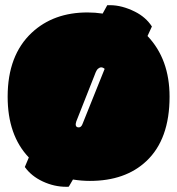

<svg xmlns="http://www.w3.org/2000/svg" viewBox="-20 -696 690 748"><path d="M330.1 8.8Q468.3 8.8 550.3 -68.4Q640.6 -153.3 640.6 -319.3Q640.6 -465.3 554.7 -555.7L571.8 -592.8Q547.9 -629.4 505.9 -650.4Q455.1 -675.8 408.7 -675.8H397.9L379.9 -643.1Q351.1 -647.5 320.8 -647.5Q188.5 -647.5 104 -568.8Q9.8 -481 9.8 -319.3Q9.8 -168.9 92.3 -82.5L76.7 -45.4Q102.1 -9.8 146.7 11Q191.4 31.7 237.3 31.7H242.7Q246.6 31.7 248 31.2L264.2 3.4Q297.9 8.8 330.1 8.8ZM286.6 -199.7Q274.9 -199.7 274.9 -211.4Q274.9 -214.8 277.3 -223.1L349.1 -404.8Q355.5 -422.9 361.8 -428.2Q368.2 -433.6 374.5 -433.6Q380.9 -433.6 387.7 -427.7L300.8 -211.4Q295.9 -199.7 286.6 -199.7Z"/></svg>

Font: Friends & Family
Style: Regular
Weight: 400
Designer: Sarang Kulkarni, Maithili Shingre, Noopur Datye
Foundry: Ek Type
Version: Version 1.000;hotconv 1.0.117;makeotfexe 2.5.65602